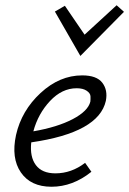

<svg xmlns="http://www.w3.org/2000/svg" viewBox="-20 -706 492 731"><path d="M452 -661 286 -493 189 -662 227 -684 302 -574 424 -686ZM293 -419Q348 -419 369.5 -391Q391 -363 383 -322Q356 -201 99 -164Q93 -109 116.5 -77.5Q140 -46 191 -46Q252 -46 304 -86L328 -52Q257 5 176 5Q97 5 59.5 -49.5Q22 -104 41 -192Q62 -285 134.5 -352Q207 -419 293 -419ZM324 -319Q325 -328 324.5 -339.5Q324 -351 310 -360.5Q296 -370 272 -370Q216 -370 170.5 -321.5Q125 -273 107 -206Q199 -222 257 -252.5Q315 -283 324 -319Z"/></svg>

Font: EauTestInfant
Style: Italic
Weight: 400
Italic angle: -12°
Designer: Christian Thalmann (Catharsis Fonts)
Version: Version 0.001;PS 000.001;hotconv 1.0.88;makeotf.lib2.5.64775